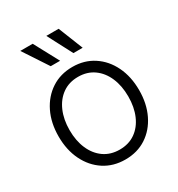

<svg xmlns="http://www.w3.org/2000/svg" viewBox="-177 -850 904 976"><g transform="rotate(-30 275.0 -362.0)"><path d="M275.4 10.7Q205.1 10.7 151.9 -23.9Q98.6 -58.6 68.6 -119.9Q38.6 -181.2 38.6 -260.3Q38.6 -339.8 68.6 -401.1Q98.6 -462.4 151.9 -497.3Q205.1 -532.2 275.4 -532.2Q345.2 -532.2 398.4 -497.3Q451.7 -462.4 481.4 -401.1Q511.2 -339.8 511.2 -260.3Q511.2 -181.2 481.4 -119.9Q451.7 -58.6 398.7 -23.9Q345.7 10.7 275.4 10.7ZM275.4 -47.4Q328.6 -47.4 367.2 -74.5Q405.8 -101.6 426.5 -149.7Q447.3 -197.8 447.3 -260.3Q447.3 -322.8 426.5 -370.8Q405.8 -418.9 367.2 -446.5Q328.6 -474.1 275.4 -474.1Q222.2 -474.1 183.6 -446.8Q145 -419.4 124 -371.1Q103 -322.8 103 -260.3Q103 -197.8 124 -149.7Q145 -101.6 183.6 -74.5Q222.2 -47.4 275.4 -47.4ZM315.9 -590.3 240.2 -734.9H312.5L370.1 -590.3ZM182.6 -590.3 87.4 -734.9H160.2L237.8 -590.3Z"/></g></svg>

Font: Inter 28pt Light
Style: Regular
Weight: 300
Designer: Rasmus Andersson
Foundry: rsms
Version: Version 4.001;git-66647c0bb